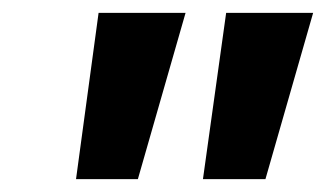

<svg xmlns="http://www.w3.org/2000/svg" viewBox="-20 -734 506 298"><path d="M295 -456 331 -714H466L392 -456ZM133 -714H268L194 -456H98Z"/></svg>

Font: BC Sans
Style: Bold Italic
Weight: 700
Italic angle: -12°
Designer: Monotype Design Team
Province of B.C.
Foundry: Monotype Imaging Inc.
Version: Version 2.000;GOOG;noto-source:20170915:90ef993387c0